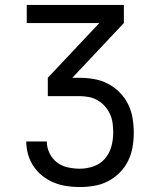

<svg xmlns="http://www.w3.org/2000/svg" viewBox="-20 -550 640 775"><path d="M302 205Q275 205 248.5 201Q222 197 197.5 187Q173 177 152 160.5Q131 144 116 122Q101 100 93.5 74Q86 48 86 21H169Q169 46 180 68.5Q191 91 210 105.5Q229 120 253.5 125.5Q278 131 302 131Q330 131 357.5 121.5Q385 112 403.5 90.5Q422 69 429.5 41.5Q437 14 437 -15Q437 -34 434.5 -53Q432 -72 424 -89.5Q416 -107 403 -121.5Q390 -136 373.5 -145.5Q357 -155 338 -158.5Q319 -162 300 -162H173V-236L381 -457H88V-530H480V-457L272 -236H300Q330 -236 359 -231Q388 -226 414.5 -212.5Q441 -199 462.5 -177.5Q484 -156 497 -129.5Q510 -103 515 -73.5Q520 -44 520 -14Q520 15 515 44Q510 73 497 99.5Q484 126 463 147Q442 168 416 181.5Q390 195 360.5 200Q331 205 302 205Z"/></svg>

Font: Iosevka Curly Extended
Style: Regular
Weight: 400
Width: 7
Monospace: yes
Designer: Belleve Invis
Foundry: Belleve Invis
Version: Version 11.1.0; ttfautohint (v1.8.3)